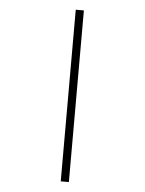

<svg xmlns="http://www.w3.org/2000/svg" viewBox="-54 -803 638 847"><g transform="rotate(5 265.0 -380.0)"><path d="M247 0V-760H283V0Z"/></g></svg>

Font: Noto Sans Mono Condensed ExtraLight
Style: Regular
Weight: 200
Width: 3
Designer: Monotype Design Team
Foundry: Monotype Imaging Inc.
Version: Version 2.014; ttfautohint (v1.8.4.7-5d5b)